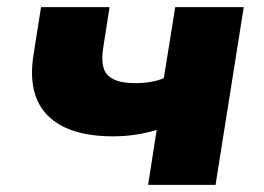

<svg xmlns="http://www.w3.org/2000/svg" viewBox="-20 -518 739 538"><path d="M395 0 419 -154Q390 -145 359.5 -140.5Q329 -136 297 -136Q172 -136 114 -194Q56 -252 74 -365L95 -498H287L269 -383Q264 -350 270 -328.5Q276 -307 298 -296Q320 -285 360 -285Q381 -285 402 -288.5Q423 -292 439 -299L471 -498H663L584 0Z"/></svg>

Font: Nunito Sans 10pt SemiExpanded Black
Style: Italic
Weight: 900
Width: 6
Italic angle: -9°
Designer: Vernon Adams
Foundry: Vernon Adams
Version: Version 3.101;gftools[0.9.27]